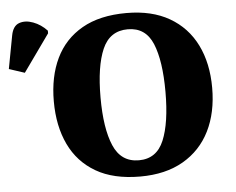

<svg xmlns="http://www.w3.org/2000/svg" viewBox="-186 -788 1058 860"><g transform="rotate(-5 343.0 -358.0)"><path d="M411 10Q291 10 212 -36Q133 -82 93.5 -165Q54 -248 54 -359Q54 -470 93.5 -552Q133 -634 212.5 -679.5Q292 -725 412 -725Q526 -725 605 -679.5Q684 -634 725 -551.5Q766 -469 766 -358Q766 -247 725 -164.5Q684 -82 604.5 -36Q525 10 411 10ZM411 -63Q491 -63 523.5 -141Q556 -219 556 -358Q556 -498 524 -575Q492 -652 412 -652Q331 -652 297.5 -575Q264 -498 264 -358Q264 -219 297.5 -141Q331 -63 411 -63ZM-64 -498 -134 -521 -106 -670Q-98 -712 -70 -722Q-42 -732 -7 -719Q28 -706 55 -677V-665Z"/></g></svg>

Font: Noto Serif Black
Style: Regular
Weight: 900
Designer: Monotype Design Team
Foundry: Monotype Imaging Inc.
Version: Version 2.014; ttfautohint (v1.8.4.7-5d5b)